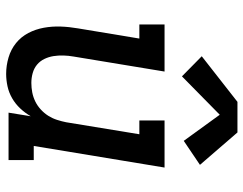

<svg xmlns="http://www.w3.org/2000/svg" viewBox="-106 -698 811 640"><g transform="rotate(90 300.0 -377.5)"><path d="M226 8Q198 8 171 0Q144 -8 123 -25Q102 -42 89.5 -66Q77 -90 72 -117.5Q67 -145 68 -173.5Q69 -202 74 -231L108 -436H61V-520H218L168 -217Q165 -200 164.5 -183Q164 -166 166.5 -150Q169 -134 176 -119.5Q183 -105 195 -95Q207 -85 223 -80.5Q239 -76 256 -76Q272 -76 287.5 -79Q303 -82 317.5 -89Q332 -96 344.5 -107.5Q357 -119 365.5 -132.5Q374 -146 379 -161.5Q384 -177 387 -192L427 -436H381V-520H538L466 -84H513V0H355L367 -74Q356 -55 341 -39Q326 -23 307 -12Q288 -1 267 3.5Q246 8 226 8ZM234 -578 167 -644 319 -763H421L529 -638L449 -584L362 -704Z"/></g></svg>

Font: Iosevka Etoile Medium Oblique
Style: Regular
Weight: 500
Italic angle: -9°
Designer: Belleve Invis
Foundry: Belleve Invis
Version: Version 15.5.2; ttfautohint (v1.8.4)